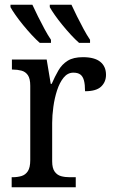

<svg xmlns="http://www.w3.org/2000/svg" viewBox="-20 -786 479 806"><path d="M29 0V-42H32Q53 -42 70 -47Q87 -52 97 -67.5Q107 -83 107 -114V-426Q107 -456 97 -470.5Q87 -485 70 -489.5Q53 -494 33 -494H30V-536H176L193 -434H197Q210 -464 225 -490Q240 -516 264 -531Q288 -546 328 -546Q377 -546 401 -526.5Q425 -507 425 -472Q425 -442 404.5 -422.5Q384 -403 337 -403Q337 -431 332.5 -448Q328 -465 317.5 -473Q307 -481 288 -481Q264 -481 247 -460Q230 -439 219.5 -406.5Q209 -374 204 -337.5Q199 -301 199 -270V-109Q199 -80 209.5 -65.5Q220 -51 236.5 -46.5Q253 -42 273 -42H298V0ZM312 -606Q296 -620 278 -639.5Q260 -659 242 -681Q224 -703 210 -723Q196 -743 189 -756V-766H280Q290 -744 303.5 -717Q317 -690 331 -664Q345 -638 358 -619V-606ZM147 -606Q131 -620 113 -639.5Q95 -659 77 -681Q59 -703 45 -723Q31 -743 24 -756V-766H116Q126 -744 139.5 -717Q153 -690 167 -664Q181 -638 194 -619V-606Z"/></svg>

Font: Noto Serif SemiCondensed
Style: Regular
Weight: 400
Width: 4
Designer: Monotype Design Team
Foundry: Monotype Imaging Inc.
Version: Version 2.013